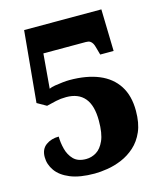

<svg xmlns="http://www.w3.org/2000/svg" viewBox="-109 -795 749 886"><g transform="rotate(-15 265.5 -352.0)"><path d="M234 10Q163 10 118 -8.5Q73 -27 51.5 -57.5Q30 -88 30 -123Q30 -161 55.5 -179.5Q81 -198 117 -198Q117 -169 125 -138Q133 -107 153.5 -86Q174 -65 213 -65Q239 -65 262 -79Q285 -93 300 -126.5Q315 -160 315 -221Q315 -294 285 -329.5Q255 -365 197 -365Q171 -365 148.5 -360Q126 -355 102 -349L58 -374L90 -714H459L464 -514H400L390 -550Q387 -562 382.5 -570Q378 -578 371 -582.5Q364 -587 351 -587H148L134 -422Q144 -427 162 -430Q180 -433 199.5 -435Q219 -437 232 -437Q314 -437 372 -413Q430 -389 461 -341Q492 -293 492 -221Q492 -162 474.5 -122Q457 -82 428 -56Q399 -30 364.5 -15.5Q330 -1 295.5 4.5Q261 10 234 10Z"/></g></svg>

Font: Noto Serif Khmer SemiCondensed Black
Style: Regular
Weight: 900
Width: 4
Designer: Danh Hong and the Monotype Design Team
Foundry: Monotype Imaging Inc.
Version: Version 2.004